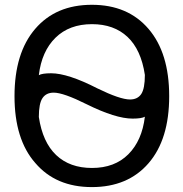

<svg xmlns="http://www.w3.org/2000/svg" viewBox="-20 -762 755 794"><path d="M140.6 -451.2Q154.3 -459 191.4 -459Q260.7 -459 382.8 -396.5Q476.6 -350.6 517.6 -350.6Q548.8 -350.6 564 -373Q579.1 -395.5 579.1 -452.1Q563.5 -556.6 507.3 -609.4Q451.2 -662.1 360.4 -662.1Q266.6 -662.1 209.5 -606Q152.3 -549.8 140.6 -451.2ZM140.6 -278.3Q156.2 -173.8 212.4 -120.6Q268.6 -67.4 360.4 -67.4Q454.1 -67.4 510.7 -124Q567.4 -180.7 579.1 -279.3Q565.4 -271.5 528.3 -271.5Q458 -271.5 337.9 -331.1Q242.2 -378.9 202.1 -378.9Q170.9 -378.9 155.8 -356.4Q140.6 -334 140.6 -278.3ZM126 -87.9Q40 -185.5 40 -364.3Q40 -543 125.5 -642.6Q210.9 -742.2 359.9 -742.2Q508.8 -742.2 594.2 -642.6Q679.7 -543 679.7 -364.3Q679.7 -185.5 594.2 -86.9Q508.8 11.7 359.9 11.7Q210.9 11.7 126 -87.9Z"/></svg>

Font: Nasu
Style: Regular
Weight: 400
Designer: Ryoko NISHIZUKA (kana &amp; ideographs); Paul D. Hunt (Latin, Greek &amp; Cyrillic); Wenlong ZHANG (bopomofo); Sandoll C
Version: Version 2014.1215